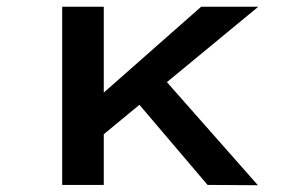

<svg xmlns="http://www.w3.org/2000/svg" viewBox="-20 -547 844 568"><path d="M275 -140 254 -244 575 -527H744ZM164 0V-527H287V0ZM594 0 361 -274 449 -332 743 1Z"/></svg>

Font: Lexend Mega Medium
Style: Regular
Weight: 500
Version: Version 1.007